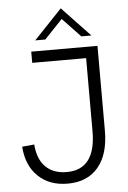

<svg xmlns="http://www.w3.org/2000/svg" viewBox="-61 -954 672 1008"><g transform="rotate(-5 275.5 -450.0)"><path d="M33 -204 97 -210Q103 -132 144 -91.5Q185 -51 255 -51Q408 -51 408 -253V-638H124V-697H473V-250Q473 -126 416 -58Q359 10 255 10Q159 10 99.5 -47Q40 -104 33 -204ZM298 -910 446 -754H393L298 -854L203 -754H150Z"/></g></svg>

Font: Hanken Grotesk Light
Style: Regular
Weight: 300
Designer: Alfredo Marco Pradil
Foundry: Hanken Design Co.
Version: Version 3.014